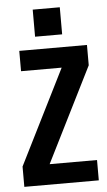

<svg xmlns="http://www.w3.org/2000/svg" viewBox="-56 -846 494 883"><g transform="rotate(-5 191.0 -404.5)"><path d="M129.4 -808.6H254.4V-683.6H129.4ZM238.8 -531.2H51.3V-625H363.8V-531.2L145 -93.8H363.8V0H20V-93.8Z"/></g></svg>

Font: Oswald
Style: Stencbab
Weight: 400
Designer: Mathieu Le Lay
Foundry: Mathieu Le Lay
Version: Version 1.000